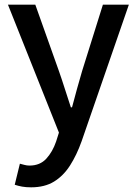

<svg xmlns="http://www.w3.org/2000/svg" viewBox="-20 -571 584 821"><path d="M113 230Q91 230 74.5 227Q58 224 43 219L65 129Q73 131 84 134Q95 137 106 137Q151 137 178 107.5Q205 78 220 34L232 -4L14 -551H131L232 -267Q245 -230 257.5 -190.5Q270 -151 283 -112H288Q298 -150 309 -190Q320 -230 331 -267L420 -551H531L329 33Q308 92 279.5 136.5Q251 181 211 205.5Q171 230 113 230Z"/></svg>

Font: Noto Sans SC Medium
Style: Regular
Weight: 500
Designer: Ryoko NISHIZUKA  (kana, bopomofo & ideographs); Paul D. Hunt (Latin, Greek & Cyrillic); Sandoll Communications , Soo-you
Foundry: Adobe
Version: Version 2.004-H2;hotconv 1.0.118;makeotfexe 2.5.65603